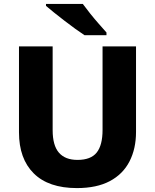

<svg xmlns="http://www.w3.org/2000/svg" viewBox="-20 -951 792 981"><path d="M675 -277Q675 -191 641.5 -126Q608 -61 541 -25.5Q474 10 373 10Q228 10 152.5 -65Q77 -140 77 -275V-714H249V-286Q249 -208 281 -171Q313 -134 376 -134Q444 -134 474 -171.5Q504 -209 504 -287V-714H675ZM403 -931Q419 -909 441 -881.5Q463 -854 485.5 -828.5Q508 -803 524 -785V-771H412Q392 -784 365 -803.5Q338 -823 309.5 -845Q281 -867 256 -887Q231 -907 215 -921V-931Z"/></svg>

Font: Noto Sans Thai Looped ExtraBold
Style: Regular
Weight: 800
Designer: Sasikarn Vongin, Ben Mitchell
Foundry: The Fontpad Ltd
Version: Version 1.001; ttfautohint (v1.8.4.7-5d5b)